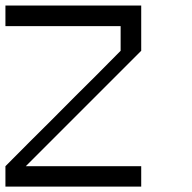

<svg xmlns="http://www.w3.org/2000/svg" viewBox="-20 -687 707 707"><path d="M75 -75H500V0H0V-75Q99.2 -175 166.7 -241.7Q265.8 -341.7 333.3 -408.3L424.2 -500V-590.8H0V-666.7H500V-500Z"/></svg>

Font: 0xA000-Mono
Style: Mono
Weight: 400
Version: Version 0.1